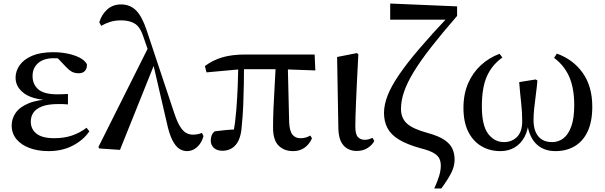

<svg xmlns="http://www.w3.org/2000/svg" viewBox="-20 -838 3421 1085"><path d="M254 16Q194 16 147 -1.5Q100 -19 73 -51.5Q46 -84 46 -129Q46 -167 68.5 -200Q91 -233 141.5 -254Q192 -275 275 -278V-270Q166 -274 117 -310Q68 -346 68 -399Q68 -437 91.5 -470Q115 -503 162 -523Q209 -543 281 -543Q322 -543 360 -535.5Q398 -528 427.5 -513.5Q457 -499 471 -476Q473 -452 460.5 -438Q448 -424 426 -424Q406 -424 390.5 -430.5Q375 -437 351 -462L291 -525H350L366 -502Q340 -505 321.5 -507Q303 -509 284 -509Q227 -509 195.5 -481.5Q164 -454 164 -408Q164 -362 196 -333.5Q228 -305 304 -305Q318 -305 331.5 -305.5Q345 -306 364 -307V-248Q342 -250 331 -250Q320 -250 311 -250Q251 -250 217 -236.5Q183 -223 168.5 -201Q154 -179 154 -151Q154 -108 186.5 -82.5Q219 -57 286 -57Q342 -57 386.5 -72Q431 -87 469 -116L485 -96Q452 -47 392 -15.5Q332 16 254 16Z M541 1 536 -7 822 -578 855 -482 658 9ZM1037 16Q1014 16 993 2.5Q972 -11 954 -46Q936 -81 922 -147L845 -479L842 -481L791 -628Q773 -685 742.5 -704Q712 -723 665 -723Q629 -723 601.5 -714Q574 -705 552 -692L541 -712Q555 -757 586.5 -785Q618 -813 664 -813Q715 -813 749 -779Q783 -745 809 -666L965 -198Q981 -150 997 -124Q1013 -98 1031 -87.5Q1049 -77 1071 -77Q1081 -77 1095.5 -79.5Q1110 -82 1121 -87L1130 -69Q1120 -31 1094.5 -7.5Q1069 16 1037 16Z M1236 14Q1207 14 1189 -2Q1171 -18 1171 -44Q1171 -61 1176.5 -74Q1182 -87 1194 -96Q1224 -100 1255.5 -103Q1287 -106 1323 -107L1298 -79Q1310 -148 1315.5 -218Q1321 -288 1323.5 -355Q1326 -422 1327 -482H1359Q1359 -426 1358 -364.5Q1357 -303 1354.5 -242Q1352 -181 1346 -125Q1342 -56 1313.5 -21Q1285 14 1236 14ZM1147 -429 1138 -465Q1184 -499 1238 -514.5Q1292 -530 1367 -530H1758L1762 -440L1565 -447H1344ZM1636 16Q1586 16 1554.5 -15Q1523 -46 1523 -117Q1523 -167 1525.5 -226.5Q1528 -286 1532 -351.5Q1536 -417 1539 -482H1606L1614 -149Q1616 -98 1632.5 -77.5Q1649 -57 1677 -57Q1696 -57 1708.5 -61Q1721 -65 1734 -72L1743 -56Q1727 -21 1700 -2.5Q1673 16 1636 16Z M1996 15Q1949 15 1921 -16.5Q1893 -48 1892 -116L1885 -516L1997 -538L2005 -531Q2000 -439 1997 -374Q1994 -309 1992 -263Q1990 -217 1989 -183.5Q1988 -150 1988 -123Q1988 -78 2003 -63Q2018 -48 2041 -48Q2055 -48 2065.5 -51.5Q2076 -55 2085 -59L2095 -42Q2086 -21 2059.5 -3Q2033 15 1996 15Z M2434 227Q2452 188 2461.5 156.5Q2471 125 2471 98Q2471 76 2463 58.5Q2455 41 2430.5 26.5Q2406 12 2354 -1Q2279 -22 2234 -49.5Q2189 -77 2169.5 -114.5Q2150 -152 2150 -200Q2150 -246 2170.5 -298.5Q2191 -351 2235 -415.5Q2279 -480 2349 -562Q2419 -644 2519 -750L2507 -713V-727H2185V-818L2563 -802V-748Q2477 -649 2416.5 -571.5Q2356 -494 2318.5 -432.5Q2281 -371 2263.5 -320Q2246 -269 2246 -223Q2246 -171 2279.5 -140Q2313 -109 2399 -86Q2460 -69 2492 -47Q2524 -25 2536.5 2.5Q2549 30 2549 64Q2549 102 2529.5 140Q2510 178 2474 227Z M2808 16Q2747 16 2699.5 -12.5Q2652 -41 2625.5 -95Q2599 -149 2599 -228Q2599 -307 2625.5 -367.5Q2652 -428 2698 -470Q2744 -512 2803 -534L2819 -513Q2760 -471 2731.5 -407Q2703 -343 2703 -237Q2703 -129 2738.5 -82Q2774 -35 2828 -35Q2872 -35 2901.5 -64Q2931 -93 2931 -153Q2931 -205 2925 -257.5Q2919 -310 2914 -374L3007 -389L3017 -383Q3014 -347 3008.5 -306.5Q3003 -266 2999 -228Q2995 -190 2995 -161Q2995 -100 3022 -67.5Q3049 -35 3100 -35Q3136 -35 3164 -56.5Q3192 -78 3208.5 -124Q3225 -170 3225 -243Q3225 -339 3197 -403.5Q3169 -468 3111 -511L3127 -535Q3219 -502 3273 -426Q3327 -350 3327 -235Q3327 -151 3301 -95.5Q3275 -40 3228 -12Q3181 16 3119 16Q3048 16 3006 -29Q2964 -74 2956 -165H2968Q2966 -105 2944.5 -65Q2923 -25 2888 -4.5Q2853 16 2808 16Z"/></svg>

Font: Noto Serif TC SemiBold
Style: Regular
Weight: 600
Version: Version 2.002-H1;hotconv 1.1.0;makeotfexe 2.6.0